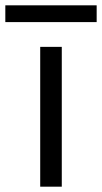

<svg xmlns="http://www.w3.org/2000/svg" viewBox="-75 -701 383 721"><path d="M76 0V-525H157V0ZM-55 -618V-681H288V-618Z"/></svg>

Font: Mona Sans
Style: Regular
Weight: 400
Designer: Deni Anggara
Foundry: GitHub
Version: Version 2.000;Glyphs 3.2.3 (3260)